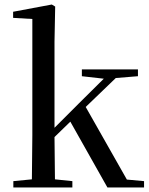

<svg xmlns="http://www.w3.org/2000/svg" viewBox="-20 -829 660 849"><path d="M342 -492 439 -481 327 -370 221 -264V-644L224 -800L209 -809L38 -777V-750L123 -745V-230L121 -36L39 -28V0H300V-28L223 -36L221 -223L291 -291L455 0H617V-28L541 -35L359 -356L492 -484L590 -492V-522H342Z"/></svg>

Font: Noto Serif KR Medium
Style: Regular
Weight: 500
Designer: Ryoko NISHIZUKA 西塚涼子 (kana & ideographs); Frank Grießhammer (Latin, Greek & Cyrillic); Wenlong ZHANG 张文龙 (bopomofo); San
Foundry: Adobe
Version: Version 2.001;hotconv 1.1.0;makeotfexe 2.6.0